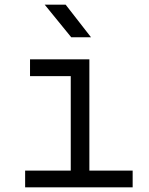

<svg xmlns="http://www.w3.org/2000/svg" viewBox="-20 -805 640 825"><path d="M88 0V-72H284V-478H109V-550H364V-72H550V0ZM286 -645 172 -785H262L371 -645Z"/></svg>

Font: JetBrains Mono NL Light
Style: Regular
Weight: 300
Monospace: yes
Designer: Philipp Nurullin, Konstantin Bulenkov
Foundry: JetBrains
Version: Version 2.305; ttfautohint (v1.8.4.7-5d5b)